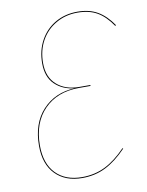

<svg xmlns="http://www.w3.org/2000/svg" viewBox="-80 -748 624 815"><g transform="rotate(-10 231.5 -340.5)"><path d="M462 -605 458 -603Q429 -646 394.5 -666Q360 -686 309 -686Q258 -686 216.5 -662Q175 -638 152 -596Q129 -554 129 -500Q129 -440 166 -407Q203 -374 263 -374H311L310 -370H260Q167 -370 111 -313Q55 -256 55 -158Q55 -80 96 -37.5Q137 5 209 5Q264 5 309 -17.5Q354 -40 398 -86L401 -84Q356 -37 310.5 -14Q265 9 209 9Q136 9 93.5 -34.5Q51 -78 51 -157Q51 -254 104 -311Q157 -368 242 -372Q191 -377 158 -409Q125 -441 125 -500Q125 -555 149 -598.5Q173 -642 215 -666Q257 -690 310 -690Q361 -690 397 -669Q433 -648 462 -605Z"/></g></svg>

Font: Fira Sans Condensed Four
Style: Italic
Weight: 100
Width: 3
Italic angle: -8°
Designer: bBox Type GmbH & Carrois Corporate GbR & Edenspiekermann AG
Foundry: bBox Type GmbH & Carrois Corporate GbR & Edenspiekermann AG
Version: Version 4.301